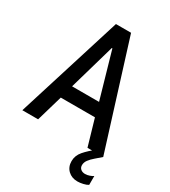

<svg xmlns="http://www.w3.org/2000/svg" viewBox="-220 -828 1008 1138"><g transform="rotate(30 284.5 -259.0)"><path d="M4.4 0 229.5 -719.7H333L558.1 0H450.2L389.6 -208L380.4 -246.1L283.2 -584.5H279.3L182.1 -246.1L172.9 -208L112.3 0ZM126.5 -178.7V-270H436V-178.7ZM497.6 202.6Q458.5 202.6 433.1 178.5Q407.7 154.3 407.7 115.2Q407.7 76.7 434.6 45.7Q461.4 14.6 504.9 -19L558.6 0Q537.6 18.6 518.1 35.2Q498.5 51.8 485.8 68.8Q473.1 85.9 473.1 105Q473.1 122.1 484.9 131.8Q496.6 141.6 515.1 141.6Q529.3 141.6 545.2 136Q561 130.4 568.8 124.5V185.1Q557.1 192.9 535.9 197.8Q514.6 202.6 497.6 202.6Z"/></g></svg>

Font: Reddit Mono Medium
Style: Regular
Weight: 500
Monospace: yes
Designer: Stephen Hutchings
Foundry: Reddit
Version: Version 1.014